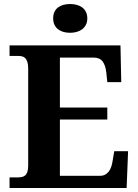

<svg xmlns="http://www.w3.org/2000/svg" viewBox="-20 -941 693 961"><path d="M279.8 -61H480Q495.1 -61 505.9 -66.7Q516.6 -72.3 524.4 -82.5Q532.2 -92.8 536.9 -106.7Q541.5 -120.6 543.9 -137.2L551.8 -184.1H621.1L613.8 0H27.8V-53.2H69.8Q80.6 -53.2 89.8 -55.2Q99.1 -57.1 106.2 -63.2Q113.3 -69.3 117.2 -81.3Q121.1 -93.3 121.1 -112.8V-596.2Q121.1 -617.7 117.2 -630.4Q113.3 -643.1 106.4 -649.9Q99.6 -656.7 90.3 -658.9Q81.1 -661.1 69.8 -661.1H27.8V-713.9H583L586.9 -529.8H517.1L512.2 -577.1Q508.3 -613.8 493.7 -633.3Q479 -652.8 448.2 -652.8H279.8V-402.8H517.1V-342.8H279.8ZM246.1 -849.1Q246.1 -868.2 252.7 -881.8Q259.3 -895.5 270.8 -904.1Q282.2 -912.6 297.6 -916.7Q313 -920.9 331.1 -920.9Q348.1 -920.9 363.8 -916.7Q379.4 -912.6 391.1 -904.1Q402.8 -895.5 409.9 -881.8Q417 -868.2 417 -849.1Q417 -830.6 409.9 -816.9Q402.8 -803.2 391.1 -794.4Q379.4 -785.6 363.8 -781.2Q348.1 -776.9 331.1 -776.9Q313 -776.9 297.6 -781.2Q282.2 -785.6 270.8 -794.4Q259.3 -803.2 252.7 -816.9Q246.1 -830.6 246.1 -849.1Z"/></svg>

Font: Droid Serif
Style: Bold
Weight: 700
Designer: Monotype Design team
Foundry: Monotype Imaging Inc.
Version: Version 1.03